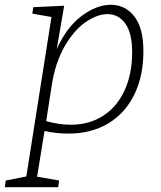

<svg xmlns="http://www.w3.org/2000/svg" viewBox="-67 -552 671 802"><path d="M532 -338Q532 -233 493 -155Q454 -77 383.5 -35.5Q313 6 219 6Q167 6 119 -5L88 186L180 202L176 230H-47L-43 202L43 185L148 -481L68 -495L72 -522L201 -528L170 -347Q211 -438 273.5 -485Q336 -532 396 -532Q456 -532 494 -483.5Q532 -435 532 -338ZM126 -46Q180 -31 228 -31Q306 -31 364 -68.5Q422 -106 453.5 -174.5Q485 -243 485 -334Q485 -414 456.5 -453.5Q428 -493 382 -493Q339 -493 290.5 -459.5Q242 -426 203 -358.5Q164 -291 149 -195Z"/></svg>

Font: Bitter Pro Light
Style: Italic
Weight: 300
Italic angle: -9°
Designer: Sol Matas, and Bitter project Authors
Foundry: Sol Matas
Version: Version 1.010